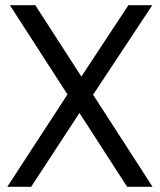

<svg xmlns="http://www.w3.org/2000/svg" viewBox="-20 -720 616 740"><path d="M18 -700H116L568 0H470ZM257 -382 329 -350 100 0H8ZM250 -359 475 -700H567L321 -328Z"/></svg>

Font: Pathway Extreme
Style: Regular
Weight: 400
Designer: Eduardo Rodriguez Tunni
Foundry: Eduardo Rodriguez Tunni
Version: Version 1.001;gftools[0.9.26]